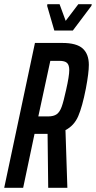

<svg xmlns="http://www.w3.org/2000/svg" viewBox="-26 -892 456 912"><path d="M140 -688H270Q338 -688 367 -661.5Q396 -635 396 -584Q396 -546 382 -472Q365 -385 345.5 -340Q326 -295 285 -274L294 0H203L200 -256H194H138L84 0H-6ZM288 -465Q303 -531 303 -559Q303 -583 292.5 -593Q282 -603 256 -603H213L156 -339H202Q229 -339 243.5 -349.5Q258 -360 267 -385Q276 -410 288 -465ZM232 -747 198 -864 199 -872H257L286 -793L346 -872H410L408 -864L320 -747Z"/></svg>

Font: Saira Ultra Condensed SemiBold
Style: Italic
Weight: 600
Width: 1
Italic angle: -12°
Designer: Hector Gatti with collaboration of the Omnibus-Type team
Foundry: Omnibus-Type
Version: Version 1.001; ttfautohint (v1.8)